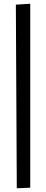

<svg xmlns="http://www.w3.org/2000/svg" viewBox="-20 -756 248 1029"><path d="M65 -731 142 -736V250L70 253Z"/></svg>

Font: Fresca
Style: Regular
Weight: 400
Designer: Iván Moreno
Foundry: Fontstage
Version: Version 1.001